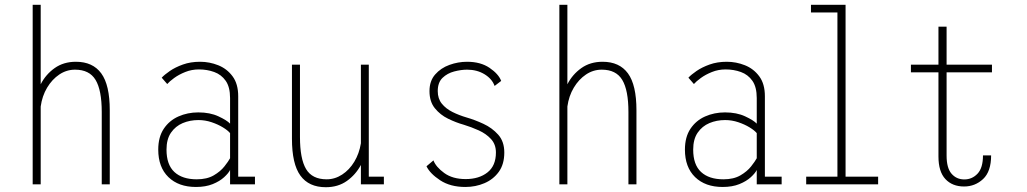

<svg xmlns="http://www.w3.org/2000/svg" viewBox="-20 -770 4290 802"><path d="M116.5 0V-750H150V-418Q171 -459 208.2 -485.5Q245.5 -512 297 -512Q367.5 -512 403 -463.5Q438.5 -415 438.5 -309.5V0H405V-302Q405 -393.5 379.2 -436.2Q353.5 -479 293.5 -479Q258 -479 227.8 -458.8Q197.5 -438.5 176.8 -403.8Q156 -369 150 -325V0Z M798.5 11Q726 11 683.5 -30.2Q641 -71.5 641 -145Q641 -197.5 664 -232Q687 -266.5 725.2 -283.5Q763.5 -300.5 808.5 -300.5Q857 -300.5 892.5 -284Q928 -267.5 941 -253.5V-360.5Q941 -406.5 922.8 -432.5Q904.5 -458.5 874.8 -469.2Q845 -480 811 -480Q780.5 -480 753.8 -469.2Q727 -458.5 707.2 -444Q687.5 -429.5 678.5 -419L655.5 -445.5Q667 -458 689.5 -473.5Q712 -489 744 -500.5Q776 -512 816 -512Q855 -512 891.5 -497.5Q928 -483 951.5 -451.2Q975 -419.5 975 -368V-32H1045V0H941V-60Q934.5 -46.5 916.2 -29.8Q898 -13 868.5 -1Q839 11 798.5 11ZM802 -21Q844.5 -21 872.8 -37.5Q901 -54 917.5 -75Q934 -96 941 -109V-214Q931.5 -225.5 911 -238Q890.5 -250.5 863.8 -259.5Q837 -268.5 809 -268.5Q773.5 -268.5 743.2 -255.8Q713 -243 694.2 -215.8Q675.5 -188.5 675.5 -145Q675.5 -82 708.5 -51.5Q741.5 -21 802 -21Z M1341 12Q1270 12 1234.8 -36.5Q1199.5 -85 1199.5 -190.5V-500H1233V-198Q1233 -106.5 1258.5 -63.8Q1284 -21 1344.5 -21Q1379 -21 1409.2 -40.8Q1439.5 -60.5 1460 -94.5Q1480.5 -128.5 1487.5 -171.5V-500H1520.5V-32H1583.5V0H1487.5V-81Q1466 -40.5 1429 -14.2Q1392 12 1341 12Z M1924 11Q1861 11 1818.5 -17Q1776 -45 1761.5 -75.5L1790.5 -100Q1801 -72.5 1835.8 -47.2Q1870.5 -22 1925 -22Q1981 -22 2016.2 -49.8Q2051.5 -77.5 2051.5 -133Q2051.5 -167 2031 -189.2Q2010.5 -211.5 1979.5 -225.5Q1948.5 -239.5 1917 -249Q1885 -258 1852 -274Q1819 -290 1796.5 -317.8Q1774 -345.5 1774 -389.5Q1774 -432 1797.8 -459Q1821.5 -486 1857.5 -499Q1893.5 -512 1931 -512Q1987.5 -512 2025 -486.5Q2062.5 -461 2073.5 -432L2046 -411Q2035.5 -440.5 2004 -459.8Q1972.5 -479 1931 -479Q1906 -479 1877.2 -471.5Q1848.5 -464 1828.5 -444.8Q1808.5 -425.5 1808.5 -389.5Q1808.5 -358 1825.5 -337Q1842.5 -316 1870 -302.2Q1897.5 -288.5 1930 -279Q1963 -269.5 1999.2 -252.8Q2035.5 -236 2061 -207.5Q2086.5 -179 2086.5 -133Q2086.5 -84 2063.5 -52.2Q2040.5 -20.5 2003.5 -4.8Q1966.5 11 1924 11Z M2316.5 0V-750H2350V-418Q2371 -459 2408.2 -485.5Q2445.5 -512 2497 -512Q2567.5 -512 2603 -463.5Q2638.5 -415 2638.5 -309.5V0H2605V-302Q2605 -393.5 2579.2 -436.2Q2553.5 -479 2493.5 -479Q2458 -479 2427.8 -458.8Q2397.5 -438.5 2376.8 -403.8Q2356 -369 2350 -325V0Z M2998.5 11Q2926 11 2883.5 -30.2Q2841 -71.5 2841 -145Q2841 -197.5 2864 -232Q2887 -266.5 2925.2 -283.5Q2963.5 -300.5 3008.5 -300.5Q3057 -300.5 3092.5 -284Q3128 -267.5 3141 -253.5V-360.5Q3141 -406.5 3122.8 -432.5Q3104.5 -458.5 3074.8 -469.2Q3045 -480 3011 -480Q2980.5 -480 2953.8 -469.2Q2927 -458.5 2907.2 -444Q2887.5 -429.5 2878.5 -419L2855.5 -445.5Q2867 -458 2889.5 -473.5Q2912 -489 2944 -500.5Q2976 -512 3016 -512Q3055 -512 3091.5 -497.5Q3128 -483 3151.5 -451.2Q3175 -419.5 3175 -368V-32H3245V0H3141V-60Q3134.5 -46.5 3116.2 -29.8Q3098 -13 3068.5 -1Q3039 11 2998.5 11ZM3002 -21Q3044.5 -21 3072.8 -37.5Q3101 -54 3117.5 -75Q3134 -96 3141 -109V-214Q3131.5 -225.5 3111 -238Q3090.5 -250.5 3063.8 -259.5Q3037 -268.5 3009 -268.5Q2973.5 -268.5 2943.2 -255.8Q2913 -243 2894.2 -215.8Q2875.5 -188.5 2875.5 -145Q2875.5 -82 2908.5 -51.5Q2941.5 -21 3002 -21Z M3347.5 0V-32H3478V-718H3367.5V-750H3512V-32H3648V0Z M3900 -116.5V-468H3785V-500H3900V-658.5H3934V-500H4123.5V-468H3934V-120Q3934 -68 3954.8 -44.2Q3975.5 -20.5 4008 -20.5Q4040.5 -20.5 4063.2 -44.5Q4086 -68.5 4086 -121H4120Q4120 -53.5 4086.5 -22.2Q4053 9 4007 9Q3958 9 3929 -22Q3900 -53 3900 -116.5Z"/></svg>

Font: Trispace SemiCondensed Thin
Style: Regular
Weight: 100
Width: 4
Designer: Tyler Finck
Foundry: Etcetera Type Company
Version: Version 1.210; ttfautohint (v1.8.3)